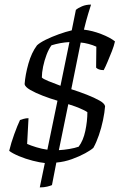

<svg xmlns="http://www.w3.org/2000/svg" viewBox="-20 -700 541 835"><path d="M175 9Q154 7 122.5 -1Q91 -9 62.5 -21Q34 -33 20 -44Q28 -78 42 -116.5Q56 -155 67 -178Q72 -180 82.5 -183Q93 -186 104 -186L98 -74Q114 -67 138.5 -59.5Q163 -52 186 -49L230 -262Q199 -271 166.5 -283.5Q134 -296 111.5 -309Q89 -322 87 -334Q90 -375 103.5 -423Q117 -471 141 -503Q154 -515 179.5 -527.5Q205 -540 235.5 -551Q266 -562 292 -568L310 -657Q319 -665 336.5 -672.5Q354 -680 376 -680Q372 -668 363.5 -640Q355 -612 345 -571Q381 -567 420 -552Q459 -537 480 -520Q476 -501 466.5 -477Q457 -453 447.5 -430.5Q438 -408 431 -395Q418 -395 409.5 -398.5Q401 -402 398 -406L399 -497Q384 -504 365 -509Q346 -514 331 -515L290 -312Q325 -301 358 -288Q391 -275 413 -262.5Q435 -250 437 -238Q435 -211 428 -177.5Q421 -144 410 -112Q399 -80 386 -57Q375 -47 350.5 -33.5Q326 -20 293 -8Q260 4 225 7L206 105Q199 108 185.5 111.5Q172 115 153 115ZM282 -517Q243 -515 204 -503Q192 -487 182.5 -462Q173 -437 167.5 -410.5Q162 -384 162 -363Q167 -357 190 -347.5Q213 -338 243 -327ZM236 -47Q257 -48 281 -52Q305 -56 322 -62Q342 -88 351 -130.5Q360 -173 360 -212Q357 -215 341.5 -222.5Q326 -230 307 -237Q288 -244 277 -247Z"/></svg>

Font: Texturina 72pt 72pt Light
Style: Italic
Weight: 300
Italic angle: -11°
Designer: Guillermo Torres Carreño
Foundry: Omnibus-Type
Version: Version 1.002; ttfautohint (v1.8.3)